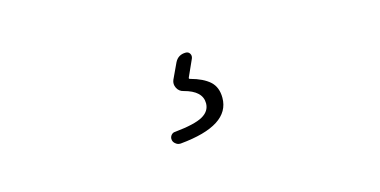

<svg xmlns="http://www.w3.org/2000/svg" viewBox="-39 -149 1078 544"><g transform="rotate(-15 500.0 123.5)"><path d="M439.5 246.1Q438.5 246.1 437.5 246.1Q430.7 246.1 425.8 242.2Q417 236.3 417 226.6Q417 220.7 420.9 215.8Q425.8 210 432.6 210Q491.2 204.1 514.6 190.9Q538.1 177.7 538.1 154.3Q538.1 118.2 485.4 104.5Q472.7 101.6 466.8 89.8Q460.9 78.1 465.8 66.4L487.3 20.5Q497.1 1 519.5 1Q527.3 1 531.2 7.3Q535.2 13.7 532.2 21.5L509.8 71.3Q507.8 75.2 512.7 76.2Q548.8 85.9 567.9 103Q586.9 120.1 586.9 151.4Q586.9 232.4 439.5 246.1Z"/></g></svg>

Font: Gen Jyuu Gothic L Monospace Light
Style: Regular
Weight: 300
Designer: [Source Han Sans]
Ryoko NISHIZUKA  (kana & ideographs); Paul D. Hunt (Latin, Greek & Cyrillic); Wenlong ZHANG  (bopomofo
Version: Version 1.002.20150607